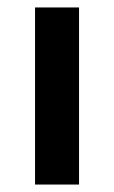

<svg xmlns="http://www.w3.org/2000/svg" viewBox="-20 -495 306 515"><path d="M74 0V-475H192V0Z"/></svg>

Font: Mukta Mahee SemiBold
Style: Regular
Weight: 600
Designer: Shuchita Grover, Noopur Datye, Girish Dalvi, Yashodeep Gholap
Foundry: Ek Type
Version: Version 2.538;PS 1.000;hotconv 16.6.51;makeotf.lib2.5.65220;